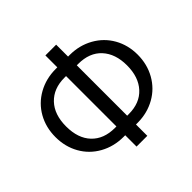

<svg xmlns="http://www.w3.org/2000/svg" viewBox="-188 -928 1146 1146"><g transform="rotate(-45 385.5 -355.0)"><path d="M433.6 -639.6H448.7Q529.3 -639.2 595.7 -602.1Q662.1 -564.9 699 -499.8Q735.8 -434.6 735.8 -354Q735.8 -272.9 698.7 -207Q661.6 -141.1 596.2 -104.2Q530.8 -67.4 450.7 -66.4H433.6V29.3H342.8V-66.4H329.1Q247.6 -66.4 180.9 -103.5Q114.3 -140.6 77.4 -206.1Q40.5 -271.5 40.5 -353Q40.5 -434.6 77.4 -500Q114.3 -565.4 180.9 -602.5Q247.6 -639.6 329.1 -639.6H342.8V-740.2H433.6ZM329.1 -565.9Q237.3 -565.9 183.8 -509.5Q130.4 -453.1 130.4 -353Q130.4 -252.4 183.6 -196.5Q236.8 -140.6 330.1 -140.6H342.8V-565.9ZM433.6 -565.9V-140.6H447.3Q540.5 -140.6 593 -198Q645.5 -255.4 645.5 -354Q645.5 -451.7 593 -508.8Q540.5 -565.9 445.3 -565.9Z"/></g></svg>

Font: APIMedia Roboto
Style: Regular
Weight: 400
Designer: Google
Version: Version 2.137; 2017